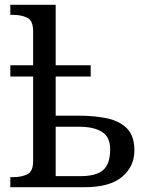

<svg xmlns="http://www.w3.org/2000/svg" viewBox="-20 -780 635 800"><path d="M23 0V-42H36Q69 -42 93.5 -53.5Q118 -65 118 -109V-461H23V-508H118V-650Q118 -694 93.5 -706Q69 -718 36 -718H23V-760H212V-508H358V-461H212V-298H309Q371 -298 423.5 -287.5Q476 -277 508 -246Q540 -215 540 -153Q540 -87 489 -43.5Q438 0 333 0ZM314 -46Q381 -46 410 -71.5Q439 -97 439 -158Q439 -209 405 -230.5Q371 -252 308 -252H212V-46Z"/></svg>

Font: NotoSerif-Regular
Style: Regular
Weight: 400
Designer: Monotype Design Team
Foundry: Monotype Imaging Inc.
Version: Version 2.007; ttfautohint (v1.8) -l 8 -r 50 -G 200 -x 14 -D